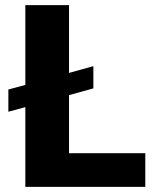

<svg xmlns="http://www.w3.org/2000/svg" viewBox="-20 -731 607 751"><path d="M548.3 -131.8V0H79.1V-312L12.7 -293.9V-380.9L79.1 -398.9V-710.9H250V-445.8L345.2 -472.2V-385.3L250 -358.9V-131.8Z"/></svg>

Font: Vazirmatn UI FD Black
Style: Regular
Weight: 900
Designer: Saber Rastikerdar
Foundry: Saber Rastikerdar
Version: Version 33.003